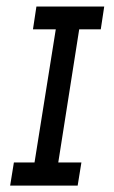

<svg xmlns="http://www.w3.org/2000/svg" viewBox="-20 -580 356 600"><path d="M154.3 -488.3H83L93.8 -559.6H305.7L294.9 -488.3H227.5L162.1 -72.3H234.4L222.7 0H11.7L23.4 -72.3H87.9Z"/></svg>

Font: Geo
Style: Oblique
Weight: 500
Italic angle: -11°
Version: Version 001.2